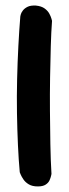

<svg xmlns="http://www.w3.org/2000/svg" viewBox="-20 -670 247 690"><path d="M116 0Q96 0 83.5 -7.5Q71 -15 64 -25.5Q57 -36 54 -43.5Q51 -51 51 -51Q47 -94 44.5 -148.5Q42 -203 41 -263.5Q40 -324 41.5 -385.5Q43 -447 46 -504.5Q49 -562 53 -611Q53 -611 54.5 -617.5Q56 -624 62 -632Q68 -640 79 -645.5Q90 -651 109 -650Q129 -648 140.5 -639.5Q152 -631 157.5 -620.5Q163 -610 165 -602.5Q167 -595 167 -595Q164 -556 162.5 -503.5Q161 -451 160 -391.5Q159 -332 159.5 -271Q160 -210 161 -152Q162 -94 165 -45Q165 -45 163.5 -38Q162 -31 158 -22Q154 -13 144 -6.5Q134 0 116 0Z"/></svg>

Font: Sour Gummy Medium
Style: Regular
Weight: 500
Designer: Stefie Justprince
Foundry: Eifetstype
Version: Version 1.000